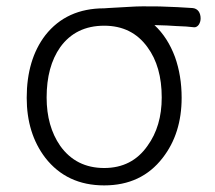

<svg xmlns="http://www.w3.org/2000/svg" viewBox="-20 -556 665 593"><path d="M301.8 -530.3Q185.5 -530.3 120.1 -447.3Q62.5 -372.1 62.5 -253.9Q62.5 -143.6 120.1 -68.4Q186.5 16.6 301.8 16.6Q417 16.6 482.4 -68.4Q541 -143.6 541 -253.9Q541 -322.3 520.5 -379.9Q498 -440.4 457 -478.5Q501 -477.5 523.4 -475.6Q557.6 -474.6 580.1 -471.7Q587.9 -471.7 593.8 -479.5Q599.6 -488.3 599.6 -499Q599.6 -511.7 593.8 -520.5Q586.9 -530.3 574.2 -531.2Q533.2 -534.2 472.7 -536.1Q412.1 -537.1 385.7 -535.2L314.5 -531.2ZM301.8 -476.6Q387.7 -476.6 435.5 -410.2Q479.5 -350.6 479.5 -254.9Q479.5 -166 435.5 -105.5Q387.7 -37.1 301.8 -37.1Q214.8 -37.1 166 -105.5Q124 -166 124 -254.9Q124 -350.6 166 -410.2Q213.9 -476.6 301.8 -476.6Z"/></svg>

Font: Gulim
Style: Regular
Weight: 400
Version: Version 2.21